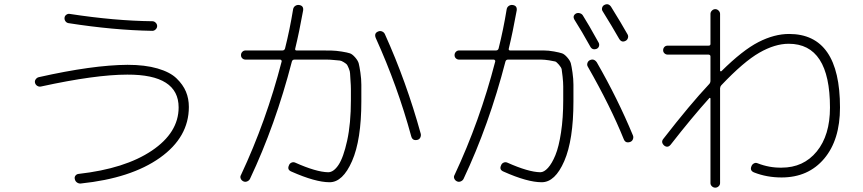

<svg xmlns="http://www.w3.org/2000/svg" viewBox="-20 -826 4040 899"><path d="M171.9 -420.9Q163.1 -418.9 154.8 -423.8Q146.5 -428.7 144 -438Q141.6 -447.3 147.5 -455.1Q153.3 -462.9 162.1 -464.8Q414.1 -521.5 577.1 -522.5Q659.2 -522.5 717.8 -505.4Q776.4 -488.3 806.6 -459Q836.9 -429.7 850.6 -397Q864.3 -364.3 864.3 -325.2Q864.3 -183.6 729 -87.4Q593.8 8.8 358.4 33.2Q348.6 34.2 340.3 28.3Q332 22.5 330.1 11.7Q328.1 2.9 333.5 -3.9Q338.9 -10.7 347.7 -11.7Q565.4 -36.1 690.9 -120.6Q816.4 -205.1 816.4 -323.2Q816.4 -477.5 576.2 -476.6Q426.8 -476.6 171.9 -420.9ZM307.6 -760.7Q517.6 -728.5 693.4 -726.6Q702.1 -726.6 709 -719.7Q715.8 -712.9 715.8 -704.1Q715.8 -695.3 709 -688.5Q702.1 -681.6 693.4 -681.6Q511.7 -684.6 299.8 -717.8Q291 -719.7 286.1 -727.1Q281.2 -734.4 282.2 -743.2Q283.2 -752 291 -757.3Q298.8 -762.7 307.6 -760.7Z M1108.4 -6.8Q1226.6 -258.8 1298.8 -538.1Q1299.8 -541 1297.4 -543.9Q1294.9 -546.9 1292 -546.9H1129.9Q1121.1 -546.9 1114.7 -552.7Q1108.4 -558.6 1108.4 -567.9Q1108.4 -577.1 1114.7 -583.5Q1121.1 -589.8 1129.9 -589.8H1302.7Q1311.5 -589.8 1314.5 -598.6Q1336.9 -687.5 1352.5 -783.2Q1354.5 -793 1362.3 -798.3Q1370.1 -803.7 1379.9 -802.7Q1402.3 -799.8 1399.4 -777.3Q1380.9 -674.8 1362.3 -598.6Q1360.4 -589.8 1368.2 -589.8H1462.9Q1506.8 -589.8 1530.3 -589.4Q1553.7 -588.9 1580.6 -584.5Q1607.4 -580.1 1618.7 -576.2Q1629.9 -572.3 1643.1 -557.1Q1656.2 -542 1659.7 -528.8Q1663.1 -515.6 1667.5 -485.8Q1671.9 -456.1 1671.9 -429.2Q1671.9 -402.3 1671.9 -351.6Q1671.9 -170.9 1628.4 -71.8Q1585 27.3 1523.4 27.3Q1457 27.3 1344.7 -22.5Q1323.2 -31.2 1333 -51.8Q1335.9 -60.5 1344.7 -64.5Q1353.5 -68.4 1362.3 -64.5Q1460.9 -20.5 1516.6 -19.5Q1542 -19.5 1564.9 -53.7Q1587.9 -87.9 1605.5 -167.5Q1623 -247.1 1623 -357.4Q1623 -393.6 1623 -409.2Q1623 -424.8 1621.1 -449.2Q1619.1 -473.6 1619.1 -482.4Q1619.1 -491.2 1613.3 -505.4Q1607.4 -519.5 1604.5 -523.4Q1601.6 -527.3 1589.8 -534.7Q1578.1 -542 1571.3 -542.5Q1564.5 -543 1544.9 -544.9Q1525.4 -546.9 1512.2 -546.9Q1499 -546.9 1469.7 -546.9H1358.4Q1349.6 -546.9 1346.7 -538.1Q1269.5 -240.2 1150.4 11.7Q1146.5 19.5 1137.2 23.4Q1127.9 27.3 1119.1 22.9Q1110.4 18.6 1106.9 9.8Q1103.5 1 1108.4 -6.8ZM1905.3 -188.5Q1841.8 -421.9 1739.3 -648.4Q1730.5 -670.9 1751 -678.7Q1759.8 -682.6 1769 -678.7Q1778.3 -674.8 1782.2 -666Q1882.8 -443.4 1950.2 -199.2Q1952.1 -190.4 1947.8 -181.6Q1943.4 -172.9 1933.6 -170.9Q1911.1 -166 1905.3 -188.5Z M2744.1 -607.4Q2704.1 -679.7 2669.9 -733.4Q2659.2 -752 2676.8 -762.7Q2684.6 -766.6 2694.3 -764.2Q2704.1 -761.7 2709 -753.9Q2733.4 -715.8 2783.2 -626Q2787.1 -618.2 2784.7 -609.9Q2782.2 -601.6 2774.4 -597.7Q2753.9 -589.8 2744.1 -607.4ZM2909.2 -634.8Q2890.6 -625 2878.9 -644.5Q2846.7 -701.2 2801.8 -773.4Q2796.9 -780.3 2799.3 -789.6Q2801.8 -798.8 2809.6 -802.7Q2828.1 -812.5 2840.8 -794.9Q2890.6 -714.8 2918.9 -664.1Q2922.9 -656.2 2919.9 -647.5Q2917 -638.7 2909.2 -634.8ZM2108.4 -6.8Q2226.6 -258.8 2298.8 -538.1Q2299.8 -541 2297.4 -543.9Q2294.9 -546.9 2292 -546.9H2129.9Q2121.1 -546.9 2114.7 -552.7Q2108.4 -558.6 2108.4 -567.9Q2108.4 -577.1 2114.7 -583.5Q2121.1 -589.8 2129.9 -589.8H2302.7Q2311.5 -589.8 2314.5 -598.6Q2336.9 -687.5 2352.5 -783.2Q2354.5 -793 2362.3 -798.3Q2370.1 -803.7 2379.9 -802.7Q2402.3 -799.8 2399.4 -777.3Q2380.9 -674.8 2362.3 -598.6Q2360.4 -589.8 2368.2 -589.8H2457Q2501 -589.8 2524.4 -589.8Q2547.9 -589.8 2574.2 -585Q2600.6 -580.1 2611.8 -576.2Q2623 -572.3 2636.2 -557.1Q2649.4 -542 2652.8 -529.3Q2656.2 -516.6 2660.6 -486.3Q2665 -456.1 2665 -429.7Q2665 -403.3 2665 -351.6Q2665 -170.9 2622.1 -71.8Q2579.1 27.3 2516.6 27.3Q2449.2 27.3 2337.9 -22.5Q2316.4 -31.2 2326.2 -51.8Q2329.1 -60.5 2337.9 -64.5Q2346.7 -68.4 2355.5 -64.5Q2454.1 -20.5 2509.8 -19.5Q2527.3 -19.5 2545.9 -40Q2564.5 -60.5 2580.6 -99.6Q2596.7 -138.7 2606.9 -206.1Q2617.2 -273.4 2617.2 -357.4Q2617.2 -401.4 2617.2 -420.9Q2617.2 -440.4 2614.3 -466.8Q2611.3 -493.2 2609.9 -501.5Q2608.4 -509.8 2597.2 -522.9Q2585.9 -536.1 2579.6 -538.1Q2573.2 -540 2551.3 -543.5Q2529.3 -546.9 2514.2 -546.9Q2499 -546.9 2462.9 -546.9H2358.4Q2349.6 -546.9 2346.7 -538.1Q2269.5 -240.2 2150.4 11.7Q2146.5 19.5 2137.2 23.4Q2127.9 27.3 2119.1 22.9Q2110.4 18.6 2106.9 9.8Q2103.5 1 2108.4 -6.8ZM2741.2 -543.9Q2760.7 -553.7 2774.4 -534.2Q2872.1 -364.3 2943.4 -192.4Q2947.3 -183.6 2943.4 -173.8Q2939.5 -164.1 2929.7 -161.1Q2908.2 -154.3 2900.4 -174.8Q2838.9 -327.1 2732.4 -513.7Q2727.5 -521.5 2730.5 -530.8Q2733.4 -540 2741.2 -543.9Z M3085.9 -175.8Q3210.9 -336.9 3300.8 -432.6Q3306.6 -438.5 3306.6 -448.2V-561.5Q3306.6 -569.3 3297.9 -570.3H3106.4Q3097.7 -570.3 3091.3 -576.2Q3085 -582 3085 -590.8Q3085 -599.6 3090.8 -606Q3096.7 -612.3 3106.4 -612.3H3297.9Q3306.6 -612.3 3306.6 -620.1V-760.7Q3306.6 -769.5 3313.5 -776.4Q3320.3 -783.2 3329.1 -783.2Q3337.9 -783.2 3344.7 -776.4Q3351.6 -769.5 3351.6 -760.7V-495.1Q3351.6 -493.2 3354 -492.2Q3356.4 -491.2 3358.4 -493.2Q3457 -590.8 3531.2 -628.9Q3605.5 -667 3674.8 -667Q3913.1 -667 3913.1 -322.3Q3913.1 -170.9 3838.9 -83Q3764.6 4.9 3639.6 4.9Q3570.3 4.9 3510.7 -18.6Q3489.3 -27.3 3499 -48.8Q3502 -56.6 3510.3 -61Q3518.6 -65.4 3527.3 -61.5Q3582 -40 3639.6 -41Q3742.2 -41 3804.2 -116.7Q3866.2 -192.4 3866.2 -322.3Q3866.2 -621.1 3672.9 -621.1Q3608.4 -621.1 3535.2 -579.1Q3461.9 -537.1 3357.4 -426.8Q3352.5 -421.9 3351.6 -413.1V31.2Q3351.6 40 3344.7 46.4Q3337.9 52.7 3329.1 52.7Q3320.3 52.7 3313.5 46.4Q3306.6 40 3306.6 31.2V-364.3Q3306.6 -366.2 3305.2 -367.2Q3303.7 -368.2 3301.8 -367.2Q3220.7 -277.3 3120.1 -148.4Q3106.4 -131.8 3089.8 -144.5Q3073.2 -160.2 3085.9 -175.8Z"/></svg>

Font: Rounded Mgen+ 1m light
Style: Regular
Weight: 200
Designer: [Source Han Sans]
Ryoko NISHIZUKA  (kana & ideographs); Paul D. Hunt (Latin, Greek & Cyrillic); Wenlong ZHANG  (bopomofo
Version: Version 1.059.20150602